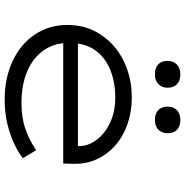

<svg xmlns="http://www.w3.org/2000/svg" viewBox="-5 -778 793 823"><g transform="rotate(90 391.5 -366.5)"><path d="M407 10Q314 10 241 -24.5Q168 -59 127.5 -120Q87 -181 87 -259Q87 -322 111.5 -372Q136 -422 178 -458.5Q220 -495 277 -515Q334 -535 397 -535Q459 -535 512 -516.5Q565 -498 603.5 -464Q642 -430 663 -384Q684 -338 682 -282L681 -241H151L140 -304H624L606 -293V-317Q603 -355 576 -388.5Q549 -422 503.5 -443Q458 -464 397 -464Q332 -464 279 -442.5Q226 -421 195 -377.5Q164 -334 164 -264Q164 -203 195.5 -157.5Q227 -112 285 -87Q343 -62 422 -62Q485 -62 533 -79Q581 -96 624 -125L658 -68Q630 -46 591 -28.5Q552 -11 506.5 -0.5Q461 10 407 10ZM494 -634Q467 -634 452 -648.5Q437 -663 437 -689Q437 -713 452 -728Q467 -743 494 -743Q521 -743 536 -729Q551 -715 551 -689Q551 -664 536 -649Q521 -634 494 -634ZM299 -634Q271 -634 256 -648Q241 -662 241 -688Q241 -713 256.5 -728Q272 -743 299 -743Q326 -743 341 -728.5Q356 -714 356 -688Q356 -664 340.5 -649Q325 -634 299 -634Z"/></g></svg>

Font: Lexend Mega Light
Style: Regular
Weight: 300
Version: Version 1.007